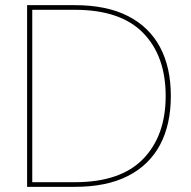

<svg xmlns="http://www.w3.org/2000/svg" viewBox="-20 -724 742 744"><path d="M270 -704Q393 -704 475.5 -662Q558 -620 600 -541.5Q642 -463 642 -352Q642 -241 600 -162.5Q558 -84 475.5 -42Q393 0 270 0H85V-704ZM105 -18H270Q447 -18 534.5 -108Q622 -198 622 -352Q622 -507 534.5 -596.5Q447 -686 270 -686H105Z"/></svg>

Font: Poppins Variable
Style: Regular
Weight: 100
Designer: Jonny Pinhorn
Foundry: Indian Type Foundry
Version: Version 6.000